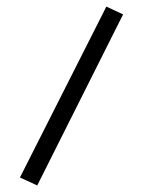

<svg xmlns="http://www.w3.org/2000/svg" viewBox="-20 -358 466 587"><path d="M305.2 -337.9 356.4 -314 93.8 209 41 184.6Z"/></svg>

Font: Vazirmatn RD FD Light
Style: Regular
Weight: 300
Designer: Saber Rastikerdar
Foundry: Saber Rastikerdar
Version: Version 33.003